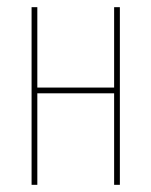

<svg xmlns="http://www.w3.org/2000/svg" viewBox="-20 -515 422 535"><path d="M68 0V-495H84V-271H298V-495H314V0H298V-255H84V0Z"/></svg>

Font: Alumni Sans Pinstripe
Style: Regular
Weight: 400
Designer: Robert E. Leuschke
Foundry: Robert E. Leuschke
Version: Version 1.010; ttfautohint (v1.8.4.7-5d5b)